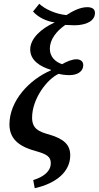

<svg xmlns="http://www.w3.org/2000/svg" viewBox="-20 -801 523 1017"><path d="M164 196C279 170 352 108 352 22C352 -34 319 -65 242 -88C187 -103 150 -118 150 -178C150 -278 230 -383 291 -410C305 -406 327 -403 347 -403C398 -403 421 -428 421 -456C421 -476 406 -487 385 -487C361 -487 331 -474 309 -461C273 -473 244 -500 244 -543C244 -591 278 -636 326 -669C342 -668 362 -667 375 -667C440 -668 483 -691 483 -733C483 -753 468 -763 442 -763C403 -763 363 -741 332 -721C277 -726 218 -752 188 -781L155 -740C183 -708 228 -688 270 -682C197 -650 140 -596 140 -539C140 -481 193 -448 250 -431L249 -428C135 -379 30 -267 30 -142C30 -54 98 -20 172 0C230 16 249 31 249 63C249 104 216 134 156 153Z"/></svg>

Font: Noto Serif Condensed Semi
Style: Italic
Weight: 600
Width: 3
Italic angle: -12°
Designer: Monotype Design Team
Foundry: Monotype Imaging Inc.
Version: Version 1.901